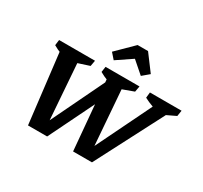

<svg xmlns="http://www.w3.org/2000/svg" viewBox="-183 -1182 1515 1435"><g transform="rotate(30 574.5 -465.0)"><path d="M599 0 541 -658H675L720 -71H695L981 -658H1103L762 0ZM210 0 132 -658H291L334 -71H310L574 -619L634 -529L375 0ZM233 -567Q194 -574 157 -587.5Q120 -601 86 -621L92 -669H402L393 -619ZM635 -567Q594 -574 557.5 -587.5Q521 -601 486 -621L493 -669H786L777 -619ZM1032 -567Q986 -574 946.5 -588Q907 -602 871 -621L876 -669H1149L1141 -619ZM709 -930 813 -791 755 -742 653 -831 521 -742 478 -791 619 -930Z"/></g></svg>

Font: Piazzolla Thin ExtraBold
Style: Italic
Weight: 800
Italic angle: -11.3°
Version: Version 2.005